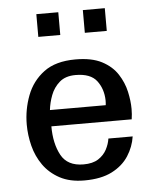

<svg xmlns="http://www.w3.org/2000/svg" viewBox="-49 -669 580 723"><g transform="rotate(-5 241.5 -308.0)"><path d="M345.7 -263.7H134.8Q137.7 -291 148.4 -319.3Q159.2 -347.7 181.6 -367.2Q204.1 -386.7 242.2 -386.7Q298.8 -386.7 322.3 -356Q345.7 -325.2 346.7 -282.2Q346.7 -271.5 345.7 -263.7ZM436.5 -137.7H344.7Q341.8 -117.2 331.1 -96.7Q320.3 -76.2 299.3 -62.5Q278.3 -48.8 243.2 -48.8Q182.6 -48.8 158.7 -92.8Q134.8 -136.7 134.8 -202.1H438.5Q441.4 -221.7 441.4 -241.2Q441.4 -271.5 433.6 -306.6Q425.8 -341.8 405.3 -373.5Q384.8 -405.3 346.7 -425.3Q308.6 -445.3 247.1 -445.3Q171.9 -445.3 127.4 -412.1Q83 -378.9 63 -326.2Q43 -273.4 43 -216.8Q43 -176.8 53.2 -136.2Q63.5 -95.7 86.9 -62.5Q110.4 -29.3 148.4 -8.8Q186.5 11.7 241.2 11.7Q304.7 11.7 345.7 -9.3Q386.7 -30.3 408.7 -64.5Q430.7 -98.6 436.5 -137.7ZM291 -542V-627.9H374V-542ZM115.2 -542V-627.9H198.2V-542Z"/></g></svg>

Font: Namkio Khamti Book
Style: Regular
Weight: 500
Designer: Debbi Hosken
Foundry: SIL International
Version: Version 3.917